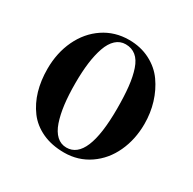

<svg xmlns="http://www.w3.org/2000/svg" viewBox="-122 -628 768 766"><g transform="rotate(30 261.5 -245.0)"><path d="M39.1 -242.2Q39.1 -315.9 67.6 -376Q96.2 -436 147.7 -470.5Q199.2 -504.9 264.2 -504.9Q317.9 -504.9 361.1 -482.7Q404.3 -460.4 430.4 -423.3Q456.5 -386.2 470.5 -340.6Q484.4 -294.9 484.4 -245.1Q484.4 -173.3 457 -114.3Q429.7 -55.2 378.7 -20.3Q327.6 14.6 263.2 14.6Q206.1 14.6 162.4 -5.6Q118.7 -25.9 92 -61.8Q65.4 -97.7 52.2 -143.1Q39.1 -188.5 39.1 -242.2ZM164.1 -248Q164.1 -193.8 169.4 -151.1Q174.8 -108.4 186 -75.4Q197.3 -42.5 216.3 -24.9Q235.4 -7.3 261.2 -7.3Q359.4 -7.3 359.4 -242.2Q359.4 -301.3 354.7 -343.8Q350.1 -386.2 339.1 -418.7Q328.1 -451.2 308.6 -467Q289.1 -482.9 261.2 -482.9Q235.4 -482.9 216.3 -465.3Q197.3 -447.8 186 -415.5Q174.8 -383.3 169.4 -341.8Q164.1 -300.3 164.1 -248Z"/></g></svg>

Font: Vidaloka
Style: Regular
Weight: 400
Designer: Cyreal (www.cyreal.org)
Foundry: Cyreal (www.cyreal.org)
Version: Version 1.011